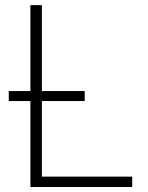

<svg xmlns="http://www.w3.org/2000/svg" viewBox="-20 -748 590 768"><path d="M101.6 0V-727.5H147.5V-41.5H508.8V0ZM15.1 -343.8V-383.8H318.8V-343.8Z"/></svg>

Font: Inter 24pt ExtraLight
Style: Regular
Weight: 250
Designer: Rasmus Andersson
Foundry: rsms
Version: Version 4.001;git-66647c0bb